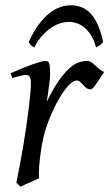

<svg xmlns="http://www.w3.org/2000/svg" viewBox="-20 -688 415 728"><path d="M375 -415Q369.1 -407.2 362.1 -396Q355 -384.8 347.9 -374.3Q340.8 -363.8 334.5 -356.4Q328.1 -349.1 323.2 -349.1Q314 -349.1 307.4 -354.5Q300.8 -359.9 295.2 -366Q289.6 -372.1 283.9 -377.4Q278.3 -382.8 271 -382.8Q258.3 -382.8 241.5 -365.5Q224.6 -348.1 207.8 -320.1Q190.9 -292 175.5 -257.1Q160.2 -222.2 149.9 -187Q144.5 -168.5 140.4 -146.2Q136.2 -124 133.1 -100.6Q129.9 -77.1 128.4 -54.4Q127 -31.7 127.9 -12.2Q121.6 -8.8 112.1 -4.6Q102.5 -0.5 92.5 3.9Q82.5 8.3 73.2 12.5Q64 16.6 58.1 20L42 4.9Q49.3 -29.8 56.2 -66.9Q63 -104 69.1 -140.9Q75.2 -177.7 80.3 -212.9Q85.4 -248 89.1 -278.3Q92.8 -308.6 95 -332.5Q97.2 -356.4 97.2 -371.1Q97.2 -382.3 95.5 -388.9Q93.8 -395.5 91.1 -398.7Q88.4 -401.9 84.7 -402.8Q81.1 -403.8 77.1 -403.8Q72.3 -403.8 64 -402.1Q55.7 -400.4 47.4 -397.9Q37.6 -395.5 26.9 -392.1L20 -410.2Q40.5 -419.4 61.3 -428Q82 -436.5 100.1 -442.9Q118.2 -449.2 131.6 -453.1Q145 -457 150.9 -457Q157.7 -457 161.6 -454.6Q165.5 -452.1 167.2 -446Q168.9 -439.9 169.4 -429Q169.9 -418 169.9 -400.9Q169.9 -395.5 168.5 -382.8Q167 -370.1 165 -355.2Q163.1 -340.3 160.9 -325.7Q158.7 -311 157.2 -301.8Q180.7 -350.1 201.7 -380.4Q222.7 -410.6 241.5 -427.7Q260.3 -444.8 277.3 -450.9Q294.4 -457 310.1 -457Q318.8 -457 325.9 -452.1Q333 -447.3 340.3 -440.4Q347.7 -433.6 356 -426.5Q364.3 -419.4 375 -415ZM88.9 -528.8Q106.9 -568.4 126.7 -595Q146.5 -621.6 167 -637.7Q187.5 -653.8 208 -660.9Q228.5 -668 248 -668Q269.5 -668 288.3 -660.9Q307.1 -653.8 322.8 -637.5Q338.4 -621.1 350.6 -594.5Q362.8 -567.9 371.1 -528.8Q364.3 -520.5 357.9 -516.1Q351.6 -511.7 344.2 -507.8Q337.4 -534.7 325.9 -553.2Q314.5 -571.8 300.5 -583.3Q286.6 -594.7 271.2 -599.9Q255.9 -605 242.2 -605Q226.6 -605 209.2 -599.9Q191.9 -594.7 174.6 -583.3Q157.2 -571.8 140.4 -553.2Q123.5 -534.7 109.9 -507.8Q103 -511.7 98.4 -515.6Q93.8 -519.5 88.9 -528.8Z"/></svg>

Font: Gentium Plus Phon
Style: Italic
Weight: 400
Italic angle: -8°
Designer: J. Victor Gaultney, Annie Olsen, Iska Routamaa, Becca Hirsbrunner
Foundry: SIL International
Version: Version 5.000